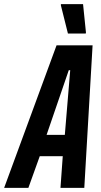

<svg xmlns="http://www.w3.org/2000/svg" viewBox="-62 -907 489 927"><path d="M-42 0 211 -688H385L345 0H230L241 -153H130L75 0ZM163 -256H251L277 -568H270ZM266 -745 232 -881V-887H339L353 -750L352 -745Z"/></svg>

Font: Saira ExtraCondensed
Style: Bold Italic
Weight: 700
Width: 2
Italic angle: -12°
Designer: Hector Gatti with collaboration of the Omnibus-Type team
Foundry: Omnibus-Type
Version: Version 1.101